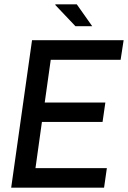

<svg xmlns="http://www.w3.org/2000/svg" viewBox="-20 -873 595 893"><path d="M129 -686H555L541 -595H216L188 -396H470L457 -306H175L145 -91H477L464 0H32ZM237 -850 238 -853H337L409 -751H331Z"/></svg>

Font: Archivo Narrow Medium
Style: Italic
Weight: 500
Italic angle: -8°
Designer: Hector Gatti
Foundry: Omnibus-Type
Version: Version 2.001